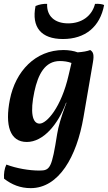

<svg xmlns="http://www.w3.org/2000/svg" viewBox="-24 -726 558 994"><path d="M302 -524C417 -524 494 -587 515 -700C505 -705 488 -707 468 -706C452 -643 399 -605 329 -605C259 -605 217 -643 220 -706C201 -707 178 -703 160 -695C138 -585 189 -524 302 -524ZM443 -467C428 -461 406 -457 378 -455C360 -462 332 -467 305 -467C159 -467 56 -357 27 -210C1 -77 27 9 115 9C200 9 277 -82 318 -194H320L313 -175C293 -121 278 -71 272 -33C244 144 236 157 180 157C127 157 62 146 9 126C-1 146 -5 174 -3 199C37 230 81 248 135 248C281 248 373 85 408 -118L457 -403C464 -443 459 -457 443 -467ZM181 -86C143 -86 131 -145 154 -252C173 -340 208 -410 286 -410C306 -410 328 -407 346 -400L331 -336C293 -170 218 -86 181 -86Z"/></svg>

Font: Vollkorn Semibold
Style: Italic
Weight: 600
Italic angle: -11°
Designer: Friedrich Althausen
Foundry: Friedrich Althausen
Version: Version 4.015;PS 004.015;hotconv 1.0.88;makeotf.lib2.5.64775